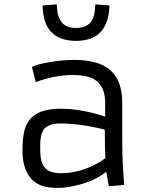

<svg xmlns="http://www.w3.org/2000/svg" viewBox="-20 -872 706 901"><path d="M553.7 -206.1Q553.7 -108.9 563 -3.9L490.7 2L478.5 -65.9Q416.5 -16.1 314.5 3.4Q281.2 9.8 255.4 9.8Q229.5 9.8 209.7 7.3Q189.9 4.9 171.6 -2.2Q153.3 -9.3 137.7 -22Q122.1 -34.7 110.4 -55.7Q85.4 -100.1 85.4 -162.4Q85.4 -224.6 94.5 -259Q103.5 -293.5 124.5 -316.4Q166 -361.8 264.2 -361.8Q362.3 -361.8 473.6 -324.7V-388.2Q473.6 -494.1 386.2 -513.7Q357.9 -520 321.3 -520Q237.8 -520 147.9 -486.8L129.9 -557.1Q154.8 -573.7 256.8 -586.9Q289.1 -590.8 334.2 -590.8Q379.4 -590.8 422.9 -580.1Q466.3 -569.3 495.1 -544.9Q553.7 -496.6 553.7 -388.2ZM471.7 -263.7Q357.4 -292.5 260.7 -292.5Q201.2 -292.5 181.6 -258.3Q168.5 -234.4 168.5 -187.5Q168.5 -140.6 173.6 -119.6Q178.7 -98.6 190.4 -85Q213.4 -59.1 266.1 -59.1Q348.6 -59.1 429.7 -101.6Q454.6 -114.3 474.6 -129.9Q471.7 -182.6 471.7 -263.7ZM493.7 -846.2Q488.8 -680.2 336.9 -680.2Q259.8 -680.2 220 -722.7Q180.2 -765.1 180.2 -846.2L246.6 -851.6Q247.6 -793 269.8 -766.8Q292 -740.7 336.9 -740.7Q405.3 -740.7 420.9 -799.3Q426.3 -820.3 427.2 -851.6Z"/></svg>

Font: Armata
Style: Regular
Weight: 400
Designer: Viktoriya Grabowska
Foundry: Viktoriya Grabowska
Version: Version 1.003